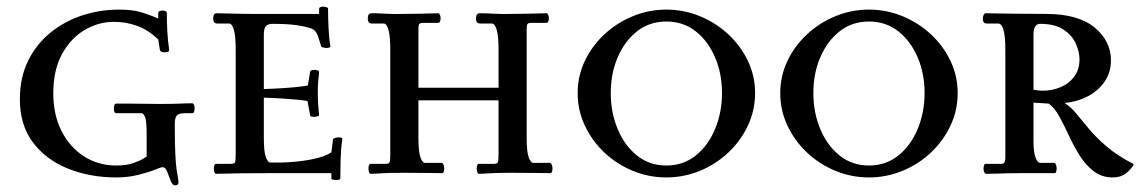

<svg xmlns="http://www.w3.org/2000/svg" viewBox="-20 -523 3451 580"><path d="M508 -148Q508 -92 509.5 -59.5Q511 -27 513.5 -10.5Q516 6 517.5 13.5Q519 21 519 28Q519 37 509 37Q501 37 495.5 23Q490 9 485 -4.5Q480 -18 471 -18Q467 -18 447 -10Q427 -2 396.5 5.5Q366 13 332 13Q251 13 184.5 -14Q118 -41 79 -93.5Q40 -146 40 -223Q40 -289 65 -339.5Q90 -390 132.5 -424.5Q175 -459 228.5 -476.5Q282 -494 340 -494Q378 -494 403 -487Q428 -480 458 -467V-483Q458 -491 471 -491Q484 -491 484 -483Q484 -456 485.5 -427.5Q487 -399 491 -373Q493 -365 476 -365Q465 -365 463 -372L458 -404Q427 -433 394 -445Q361 -457 324 -457Q277 -457 235 -432Q193 -407 167 -359Q141 -311 141 -241Q141 -176 166 -127Q191 -78 234 -50.5Q277 -23 331 -23Q361 -23 381.5 -30Q402 -37 412.5 -43.5Q423 -50 423 -50V-117Q423 -159 418 -170Q413 -181 408 -181H331Q324 -181 324 -196Q324 -200 325.5 -205Q327 -210 331 -210Q346 -210 370.5 -210Q395 -210 419 -209.5Q443 -209 458 -209Q505 -209 524.5 -210Q544 -211 561 -211Q564 -211 566 -206Q568 -201 568 -196Q568 -192 566.5 -186.5Q565 -181 561 -181H539Q520 -181 514 -174Q508 -167 508 -148Z M777 -254Q809 -255 838.5 -257Q868 -259 888 -261.5Q908 -264 910 -265L917 -307Q919 -312 931 -312Q934 -312 939 -310.5Q944 -309 944 -305Q942 -289 941 -274.5Q940 -260 940 -243Q940 -228 941 -210.5Q942 -193 944 -176Q944 -173 938.5 -171.5Q933 -170 928 -170Q924 -170 920.5 -171Q917 -172 917 -174L909 -217Q907 -219 887.5 -221Q868 -223 839 -225Q810 -227 777 -228V-107Q777 -65 783 -48.5Q789 -32 797 -32H829Q876 -33 918.5 -41Q961 -49 981 -63L986 -102Q987 -105 992.5 -106.5Q998 -108 1002 -108Q1007 -108 1011 -107Q1015 -106 1014 -102Q1010 -76 1009 -43.5Q1008 -11 1008 16Q1008 19 1003.5 20Q999 21 996 21Q992 21 986.5 20Q981 19 981 16V0H803Q742 0 709 0.5Q676 1 660 1.5Q644 2 633 2Q629 2 627.5 -4Q626 -10 626 -14Q626 -19 627.5 -23.5Q629 -28 632 -28H677Q688 -28 690 -33Q692 -38 692 -57V-372Q692 -414 686.5 -433Q681 -452 672 -452H636Q624 -452 624 -467Q624 -483 635 -483Q654 -483 681.5 -482Q709 -481 737 -481H944V-497Q944 -500 948 -501.5Q952 -503 956 -503Q960 -503 965.5 -501.5Q971 -500 971 -497Q971 -470 972.5 -438Q974 -406 978 -384Q979 -381 975 -379.5Q971 -378 967 -378Q963 -378 956.5 -379.5Q950 -381 950 -384Q946 -398 940.5 -414Q935 -430 923 -436Q904 -443 876 -447Q848 -451 801 -451Q787 -450 782 -442.5Q777 -435 777 -418Z M1571 -107Q1571 -65 1577 -48Q1583 -31 1591 -31H1641Q1644 -31 1646.5 -26Q1649 -21 1649 -14Q1649 -9 1647.5 -4.5Q1646 0 1643 0Q1625 0 1596 -0.5Q1567 -1 1527 -1Q1479 -1 1459 0.5Q1439 2 1427 2Q1423 2 1421.5 -4Q1420 -10 1420 -14Q1420 -19 1421.5 -23.5Q1423 -28 1426 -28H1471Q1482 -28 1484 -33Q1486 -38 1486 -57V-220H1244V-107Q1244 -65 1250 -48Q1256 -31 1264 -31H1314Q1317 -31 1319.5 -26Q1322 -21 1322 -14Q1322 -9 1320.5 -4.5Q1319 0 1316 0Q1298 0 1269 -0.5Q1240 -1 1200 -1Q1152 -1 1132 0.5Q1112 2 1100 2Q1096 2 1094.5 -4Q1093 -10 1093 -14Q1093 -19 1094.5 -23.5Q1096 -28 1099 -28H1144Q1155 -28 1157 -33Q1159 -38 1159 -57V-372Q1159 -414 1153.5 -433Q1148 -452 1139 -452H1103Q1091 -452 1091 -467Q1091 -483 1102 -483Q1121 -483 1147 -481.5Q1173 -480 1200 -481Q1218 -481 1242.5 -481.5Q1267 -482 1285.5 -482.5Q1304 -483 1304 -483Q1307 -483 1309 -478Q1311 -473 1311 -468Q1311 -454 1303 -454H1257Q1250 -454 1247 -451Q1244 -448 1244 -438V-258H1486V-372Q1486 -414 1480.5 -433Q1475 -452 1466 -452H1430Q1418 -452 1418 -467Q1418 -483 1429 -483Q1448 -483 1474 -481.5Q1500 -480 1527 -481Q1545 -481 1569.5 -481.5Q1594 -482 1612.5 -482.5Q1631 -483 1631 -483Q1634 -483 1636 -478Q1638 -473 1638 -468Q1638 -454 1630 -454H1584Q1577 -454 1574 -451Q1571 -448 1571 -438Z M1993 -494Q2046 -494 2094.5 -474Q2143 -454 2180.5 -419Q2218 -384 2239.5 -338.5Q2261 -293 2261 -242Q2261 -190 2239.5 -144Q2218 -98 2180.5 -62.5Q2143 -27 2094.5 -7Q2046 13 1993 13Q1940 13 1891.5 -7Q1843 -27 1805.5 -62.5Q1768 -98 1746.5 -144Q1725 -190 1725 -242Q1725 -293 1746.5 -338.5Q1768 -384 1805.5 -419Q1843 -454 1891.5 -474Q1940 -494 1993 -494ZM1993 -458Q1942 -458 1904.5 -428.5Q1867 -399 1846 -350Q1825 -301 1825 -242Q1825 -183 1846 -133Q1867 -83 1904.5 -53Q1942 -23 1993 -23Q2044 -23 2081.5 -53Q2119 -83 2140 -133Q2161 -183 2161 -242Q2161 -301 2140 -350Q2119 -399 2081.5 -428.5Q2044 -458 1993 -458Z M2605 -494Q2658 -494 2706.5 -474Q2755 -454 2792.5 -419Q2830 -384 2851.5 -338.5Q2873 -293 2873 -242Q2873 -190 2851.5 -144Q2830 -98 2792.5 -62.5Q2755 -27 2706.5 -7Q2658 13 2605 13Q2552 13 2503.5 -7Q2455 -27 2417.5 -62.5Q2380 -98 2358.5 -144Q2337 -190 2337 -242Q2337 -293 2358.5 -338.5Q2380 -384 2417.5 -419Q2455 -454 2503.5 -474Q2552 -494 2605 -494ZM2605 -458Q2554 -458 2516.5 -428.5Q2479 -399 2458 -350Q2437 -301 2437 -242Q2437 -183 2458 -133Q2479 -83 2516.5 -53Q2554 -23 2605 -23Q2656 -23 2693.5 -53Q2731 -83 2752 -133Q2773 -183 2773 -242Q2773 -301 2752 -350Q2731 -399 2693.5 -428.5Q2656 -458 2605 -458Z M3102 -97Q3102 -64 3108 -47.5Q3114 -31 3122 -31H3164Q3168 -31 3170 -25Q3172 -19 3172 -14Q3172 -9 3170.5 -4.5Q3169 0 3167 0H3065Q3037 0 3020.5 0.5Q3004 1 2990.5 1.5Q2977 2 2958 2Q2955 2 2953 -3.5Q2951 -9 2951 -13Q2951 -18 2952.5 -23Q2954 -28 2956 -28H3005Q3017 -28 3017 -45V-373Q3017 -452 2995 -452H2960Q2949 -452 2949 -467Q2949 -473 2951.5 -478Q2954 -483 2958 -483Q2958 -483 2984 -482.5Q3010 -482 3051.5 -481.5Q3093 -481 3139 -481Q3237 -481 3286.5 -440Q3336 -399 3336 -341Q3336 -304 3316.5 -276Q3297 -248 3265 -231.5Q3233 -215 3196 -212Q3216 -199 3232.5 -178.5Q3249 -158 3270.5 -132.5Q3292 -107 3323.5 -80Q3355 -53 3405 -27Q3397 -11 3381 1Q3365 13 3342 13Q3308 13 3283.5 -6Q3259 -25 3241 -54Q3223 -83 3208.5 -114.5Q3194 -146 3179.5 -172Q3165 -198 3148 -210L3102 -213ZM3122 -451Q3102 -451 3102 -418V-252Q3116 -249 3130 -249Q3158 -249 3183.5 -259.5Q3209 -270 3225 -291.5Q3241 -313 3241 -344Q3241 -367 3229.5 -392Q3218 -417 3192 -434Q3166 -451 3122 -451Z"/></svg>

Font: Sedan SC
Style: Regular
Weight: 400
Designer: Sebastian Salazar
Foundry: Sebastian Salazar
Version: Version 1.100; ttfautohint (v1.8.4.7-5d5b)